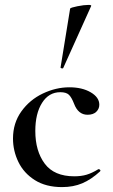

<svg xmlns="http://www.w3.org/2000/svg" viewBox="-20 -751 460 783"><path d="M33 -186Q33 -249 67 -296.5Q101 -344 154.5 -369.5Q208 -395 263 -395Q315 -395 350 -374.5Q385 -354 385 -324Q385 -307 372.5 -295Q360 -283 337 -283Q299 -283 282 -328Q272 -354 261 -364.5Q250 -375 226 -375Q179 -375 151.5 -331.5Q124 -288 124 -217Q124 -135 162.5 -83.5Q201 -32 283 -32Q311 -32 333 -38.5Q355 -45 381 -61H383Q386 -61 388.5 -58Q391 -55 388 -52Q352 -19 315.5 -3.5Q279 12 233 12Q167 12 122 -16.5Q77 -45 55 -90.5Q33 -136 33 -186ZM234 -472Q231 -472 228.5 -473.5Q226 -475 227 -476L266 -716Q268 -720 295.5 -725.5Q323 -731 341 -731Q353 -731 352 -727L238 -474Q238 -472 234 -472Z"/></svg>

Font: Cormorant Garamond SemiBold
Style: Regular
Weight: 600
Designer: Christian Thalmann (Catharsis Fonts)
Version: Version 3.000